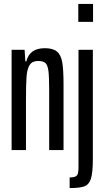

<svg xmlns="http://www.w3.org/2000/svg" viewBox="-20 -763 532 976"><path d="M39 -510H105L109 -451H114Q130 -518 208 -518Q249 -518 269.5 -501Q290 -484 296.5 -446Q303 -408 303 -334V0H230V-305Q230 -374 226 -403.5Q222 -433 210.5 -443Q199 -453 173 -453Q144 -453 131 -433Q118 -413 115 -374.5Q112 -336 112 -253V0H39ZM378 -652V-743H453V-652ZM379 83V-510H452V43Q452 114 442.5 144.5Q433 175 409.5 184Q386 193 334 193V139Q356 139 365 133.5Q374 128 376.5 117.5Q379 107 379 83Z"/></svg>

Font: Saira Ultra Condensed Medium
Style: Regular
Weight: 500
Width: 1
Designer: Hector Gatti with collaboration of the Omnibus-Type team
Foundry: Omnibus-Type
Version: Version 1.001; ttfautohint (v1.8)